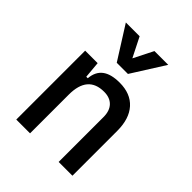

<svg xmlns="http://www.w3.org/2000/svg" viewBox="-217 -898 1020 1020"><g transform="rotate(45 293.0 -388.0)"><path d="M400.4 0V-336.9Q400.4 -383.8 376 -409.2Q351.6 -434.6 307.6 -434.6Q185.5 -434.6 185.5 -291L155.3 -423.8H195.3Q199.7 -476.1 233.4 -501.7Q267.1 -527.3 332 -527.3Q414.1 -527.3 459 -477.5Q503.9 -427.7 503.9 -336.9V0ZM82 0V-517.6H175.8L185.5 -408.2V0ZM246.1 -590.8 128.9 -776.4H232.4L293 -656.2H283.2L343.8 -776.4H447.3L330.1 -590.8Z"/></g></svg>

Font: Cascadia Mono
Style: Regular
Weight: 400
Monospace: yes
Designer: Aaron Bell
Foundry: Saja Typeworks
Version: Version 2102.003